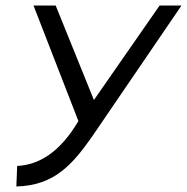

<svg xmlns="http://www.w3.org/2000/svg" viewBox="-20 -471 675 693"><path d="M101 -451 263 -34C195 81 119 124 42 128L39 202C179 199 244 118 311 24L635 -451H556L319 -110L181 -451Z"/></svg>

Font: Charger Pro
Style: ExtObl
Weight: 400
Designer: Jasper
Foundry: Cannot Into Space Fonts
Version: Version 1.09